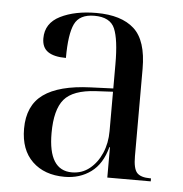

<svg xmlns="http://www.w3.org/2000/svg" viewBox="-45 -589 613 643"><g transform="rotate(5 261.5 -268.0)"><path d="M195 10Q127 10 86.5 -29Q46 -68 46 -139Q46 -217 98 -254.5Q150 -292 256 -296L332 -299V-381Q332 -464 316.5 -500Q301 -536 248 -536Q198 -536 181.5 -501.5Q165 -467 165 -387Q125 -387 104.5 -401Q84 -415 84 -446Q84 -497 133 -521.5Q182 -546 254 -546Q338 -546 381 -507Q424 -468 424 -373V-79Q424 -38 436.5 -24Q449 -10 481 -10H484V0H338V-102H336Q321 -45 283.5 -17.5Q246 10 195 10ZM218 -7Q252 -7 277.5 -27.5Q303 -48 317.5 -81.5Q332 -115 332 -156V-288L275 -285Q198 -281 168.5 -246Q139 -211 139 -132Q139 -7 218 -7Z"/></g></svg>

Font: Noto Serif Display SemiCondensed
Style: Regular
Weight: 400
Width: 4
Designer: Monotype Design Team
Foundry: Monotype Imaging Inc.
Version: Version 2.009